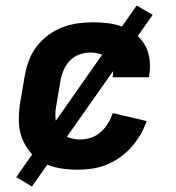

<svg xmlns="http://www.w3.org/2000/svg" viewBox="-20 -609 640 698"><path d="M262 8Q229 8 197 2.5Q165 -3 138 -17Q111 -31 91 -54.5Q71 -78 60 -107Q49 -136 48.5 -168.5Q48 -201 53 -234L70 -334Q75 -362 85 -389Q95 -416 113 -439.5Q131 -463 155 -481Q179 -499 206.5 -509.5Q234 -520 262 -524Q290 -528 317 -528Q346 -528 374 -524.5Q402 -521 427 -511Q452 -501 473 -484.5Q494 -468 507 -445Q520 -422 523.5 -394Q527 -366 523 -338L521 -328H389L390 -332Q393 -350 388.5 -367.5Q384 -385 372 -396.5Q360 -408 343 -413Q326 -418 308 -418Q289 -418 269 -411Q249 -404 234.5 -389Q220 -374 211.5 -354.5Q203 -335 200 -316L183 -216Q180 -194 182.5 -172Q185 -150 196.5 -133.5Q208 -117 228.5 -109.5Q249 -102 272 -102Q291 -102 311 -108.5Q331 -115 346.5 -129Q362 -143 373 -161Q384 -179 390 -198L513 -169Q505 -144 490.5 -119.5Q476 -95 457.5 -74Q439 -53 415.5 -36.5Q392 -20 367 -10Q342 0 315 4Q288 8 262 8ZM96 69 39 35 477 -589 535 -555Z"/></svg>

Font: Iosevka Extrabold Extended
Style: Italic
Weight: 800
Width: 7
Italic angle: -9°
Monospace: yes
Designer: Belleve Invis
Foundry: Belleve Invis
Version: Version 32.5.0; ttfautohint (v1.8.4)